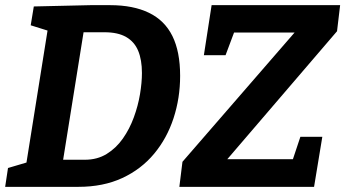

<svg xmlns="http://www.w3.org/2000/svg" viewBox="-21 -724 1338 744"><path d="M-1 0 10 -73 98 -99 79 -78 166 -623 181 -600 98 -626 110 -699 329 -704H406Q495 -704 556 -674.5Q617 -645 647 -584.5Q677 -524 677 -430Q677 -344 651.5 -266Q626 -188 576 -128Q526 -68 452.5 -34Q379 0 283 0ZM219 -76 205 -105H308Q356 -105 392.5 -127.5Q429 -150 455 -187Q481 -224 497.5 -269Q514 -314 521.5 -359Q529 -404 529 -441Q529 -492 514.5 -527Q500 -562 468 -580.5Q436 -599 384 -599H280L307 -625ZM674 0 686 -97 1131 -610 1144 -598H856L892 -614L853 -510H769L799 -704H1297L1285 -603L840 -84L837 -107H1141L1107 -86L1143 -194H1228L1196 0Z"/></svg>

Font: Bitter Thin
Style: Bold Italic
Weight: 700
Italic angle: -9°
Version: Version 3.021